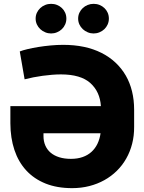

<svg xmlns="http://www.w3.org/2000/svg" viewBox="-20 -971 753 1001"><path d="M34.1 -328.1V-417.6H506Q501.4 -492.5 451 -538Q400.6 -583.1 297.6 -583.1Q275.2 -583.1 250.9 -581.1Q226.6 -579.2 202.1 -575.8Q177.6 -572.4 153.8 -567.8Q130 -563.2 108.3 -557.5L83.1 -702.8Q98 -708.8 123.2 -714.8Q148.4 -720.9 179.2 -725.9Q209.9 -730.8 243.6 -734Q277.3 -737.2 308.9 -737.2Q425.8 -737.2 508.9 -695.3Q550.4 -674.4 582.2 -644.5Q614 -614.7 635.7 -577.2Q657.3 -539.8 668.3 -494.9Q679.3 -449.9 679.3 -398.8V-310Q679.7 -263.5 669 -221.8Q658.4 -180 638.1 -144.4Q617.9 -108.7 589 -80.3Q560 -51.8 524 -31.8Q487.9 -11.7 445.5 -0.9Q403.1 9.9 356.2 9.9Q277.3 9.9 217.3 -14.2Q157.3 -38.4 116.7 -82.6Q76 -126.8 55.2 -189.1Q34.4 -251.4 34.1 -328.1ZM206.7 -261.7Q206.7 -234.4 216.3 -212.4Q225.9 -190.3 244.1 -174.9Q262.4 -159.4 289.1 -151.1Q315.7 -142.8 349.8 -142.8Q383.9 -142.8 410.7 -152.2Q437.5 -161.6 456.9 -179.2Q476.2 -196.7 488.1 -221.4Q500 -246.1 504.3 -276.3H206.7ZM468 -951Q484.7 -951 499.1 -945.1Q513.5 -939.3 524.3 -929Q535.2 -918.7 541.4 -904.7Q547.6 -890.6 547.6 -873.9Q547.6 -857.6 541.2 -843.4Q534.8 -829.2 524 -818.9Q513.1 -808.6 498.6 -802.6Q484 -796.5 468 -796.5Q452.1 -796.5 437.5 -802.6Q422.9 -808.6 411.8 -818.9Q400.6 -829.2 394 -843.4Q387.4 -857.6 387.4 -873.9Q387.4 -890.6 394 -904.7Q400.6 -918.7 411.6 -929Q422.6 -939.3 437.1 -945.1Q451.7 -951 468 -951ZM246.4 -951Q263.1 -951 277.5 -945.1Q291.9 -939.3 302.7 -929Q313.6 -918.7 319.8 -904.7Q326 -890.6 326 -873.9Q326 -857.6 319.6 -843.4Q313.2 -829.2 302.4 -818.9Q291.5 -808.6 277 -802.6Q262.4 -796.5 246.4 -796.5Q230.5 -796.5 215.9 -802.6Q201.3 -808.6 190.2 -818.9Q179 -829.2 172.4 -843.4Q165.8 -857.6 165.8 -873.9Q165.8 -890.6 172.4 -904.7Q179 -918.7 190 -929Q201 -939.3 215.6 -945.1Q230.1 -951 246.4 -951Z"/></svg>

Font: Inter P Extra Bold
Style: Regular
Weight: 800
Designer: Rasmus Andersson
Foundry: rsms
Version: Version 3.018;git-588b23468